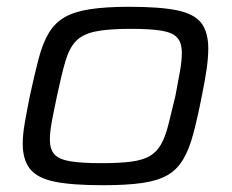

<svg xmlns="http://www.w3.org/2000/svg" viewBox="-20 -538 685 566"><path d="M283 8Q192 8 141 -2.5Q90 -13 68.5 -40Q47 -67 47 -115Q47 -141 53 -175.5Q59 -210 68 -255Q82 -320 94 -365.5Q106 -411 124 -441Q142 -471 171 -487.5Q200 -504 246.5 -511Q293 -518 361 -518Q452 -518 502.5 -507.5Q553 -497 573.5 -470Q594 -443 594 -395Q594 -368 589 -333.5Q584 -299 575 -255Q562 -189 549.5 -142.5Q537 -96 519 -66.5Q501 -37 472.5 -21Q444 -5 398.5 1.5Q353 8 283 8ZM279 -57Q332 -57 366.5 -61.5Q401 -66 421.5 -78Q442 -90 454.5 -112Q467 -134 476 -169Q485 -204 497 -255Q505 -296 510.5 -327.5Q516 -359 516 -382Q516 -412 502.5 -427Q489 -442 456.5 -447.5Q424 -453 365 -453Q298 -453 260.5 -445Q223 -437 203.5 -416.5Q184 -396 172.5 -356.5Q161 -317 148 -255Q139 -213 133 -181Q127 -149 127 -127Q127 -98 140.5 -83Q154 -68 187.5 -62.5Q221 -57 279 -57Z"/></svg>

Font: Saira Expanded
Style: Italic
Weight: 400
Width: 7
Italic angle: -12°
Designer: Hector Gatti with collaboration of the Omnibus-Type team
Foundry: Omnibus-Type
Version: Version 1.101